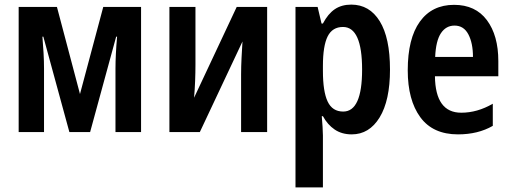

<svg xmlns="http://www.w3.org/2000/svg" viewBox="-20 -573 2218 833"><path d="M592 -543V0H481V-275Q481 -335 488 -414H484L371 0H281L168 -414H164Q167 -378 169 -342.5Q171 -307 171 -275V0H61V-543H227L327 -165L428 -543Z M828 -543V-292Q828 -259 826.5 -221Q825 -183 822 -149L1007 -543H1139V0H1026V-250Q1026 -284 1028 -323Q1030 -362 1032 -393L847 0H715V-543Z M1504 -553Q1583 -553 1627.5 -481Q1672 -409 1672 -271Q1672 -137 1627 -63.5Q1582 10 1506 10Q1463 10 1432 -11Q1401 -32 1381 -69H1376Q1378 -44 1379.5 -22.5Q1381 -1 1381 15V240H1262V-543H1358L1375 -471H1381Q1403 -513 1432.5 -533Q1462 -553 1504 -553ZM1468 -456Q1422 -456 1401.5 -415Q1381 -374 1381 -287V-265Q1381 -176 1401.5 -132.5Q1422 -89 1469 -89Q1551 -89 1551 -271Q1551 -456 1468 -456Z M1950 -552Q2043 -552 2092.5 -485.5Q2142 -419 2142 -308V-242H1867Q1869 -84 1981 -84Q2051 -84 2118 -123V-27Q2054 10 1967 10Q1858 10 1803.5 -64.5Q1749 -139 1749 -268Q1749 -406 1801.5 -479Q1854 -552 1950 -552ZM1952 -462Q1915 -462 1893 -429Q1871 -396 1868 -326H2032Q2032 -386 2012 -424Q1992 -462 1952 -462Z"/></svg>

Font: Avrile Sans Condensed SemiBold
Style: Regular
Weight: 600
Width: 3
Designer: Monotype Design Team
Foundry: Monotype Imaging Inc.
Version: Version 2.001;September 10, 2019;FontCreator 11.5.0.2425 64-